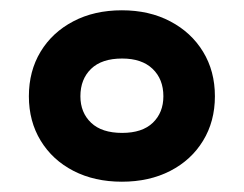

<svg xmlns="http://www.w3.org/2000/svg" viewBox="-20 -727 474 373"><path d="M216.8 -374Q163.6 -374 122.8 -395Q82 -416 59.1 -453.6Q36.1 -491.2 36.1 -540Q36.1 -588.9 58.8 -626.5Q81.5 -664.1 122.3 -685.5Q163.1 -707 216.8 -707Q270 -707 310.8 -685.5Q351.6 -664.1 374.5 -626.5Q397.5 -588.9 397.5 -540Q397.5 -491.2 374.5 -453.6Q351.6 -416 310.8 -395Q270 -374 216.8 -374ZM217.3 -468.8Q256.3 -468.8 276.9 -488.5Q297.4 -508.3 297.4 -540Q297.4 -573.2 276.4 -593.3Q255.4 -613.3 217.3 -613.3Q177.7 -613.3 157 -593.3Q136.2 -573.2 136.2 -540Q136.2 -508.3 157 -488.5Q177.7 -468.8 217.3 -468.8Z"/></svg>

Font: Lunasima
Style: Bold
Weight: 700
Designer: The DocRepair Project, Monotype Design Team
Foundry: Google
Version: Version 2.009